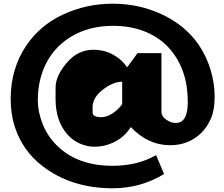

<svg xmlns="http://www.w3.org/2000/svg" viewBox="-20 -886 1197 1026"><path d="M856.9 43.9Q731.4 120.1 582 120.1Q361.3 120.1 207 1.5Q100.1 -80.6 58.6 -210Q37.1 -276.4 37.1 -358.6Q37.1 -440.9 58.6 -511.7Q80.1 -582.5 118.2 -639.2Q191.9 -750 316.2 -808.1Q440.4 -866.2 581.8 -866.2Q723.1 -866.2 844.2 -809.6Q1043.5 -716.3 1105.5 -511.7Q1127 -440.9 1127 -369.9Q1127 -298.8 1107.4 -253.4Q1087.9 -208 1055.7 -175.8Q988.8 -110.4 890.1 -109.9Q770.5 -109.9 679.2 -207Q631.8 -132.8 543.9 -109.4Q516.6 -102.1 481.4 -102.1Q446.3 -102.1 407.7 -118.4Q369.1 -134.8 339.8 -168Q276.9 -239.3 276.9 -357.9Q276.9 -358.9 277.1 -419.4Q277.3 -480 336.4 -550Q395.5 -620.1 479 -620.1Q562.5 -620.1 625 -565.4Q645 -547.9 659.2 -525.9L714.8 -602.1H842.8V-290Q842.8 -263.7 868.7 -246.3Q894.5 -229 915.5 -229Q936.5 -229 947.3 -235.4Q983.4 -256.8 983.4 -340.3Q983.4 -342.3 983.4 -343.8Q983.4 -513.2 887.2 -625Q854.5 -662.6 809.6 -689.9Q714.8 -748 585 -748Q455.1 -748 360.4 -690.4Q230 -610.8 193.4 -455.1Q182.1 -407.2 182.1 -348.6Q182.1 -290 207 -225.6Q231.9 -161.1 281.7 -110.8Q391.6 0 582 0Q714.8 0 814 -57.1ZM610.8 -303.7Q624 -316.4 632.8 -329.1V-449.2Q584 -449.2 529.3 -406.7Q474.6 -364.3 474.6 -312.5Q474.6 -312 474.9 -285.9Q475.1 -259.8 519.8 -259.8Q564.5 -259.8 610.8 -303.7Z"/></svg>

Font: Fz Rammetto One
Style: Regular
Weight: 400
Designer: Vernon Adams
Foundry: Vernon Adams
Version: Vit hóa bi c Thuy @ FontZin.Com